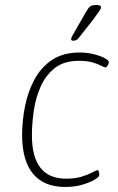

<svg xmlns="http://www.w3.org/2000/svg" viewBox="-20 -738 468 764"><path d="M240 6Q155 6 111.5 -46.5Q68 -99 68 -201Q68 -257 79.5 -315Q91 -373 117 -421.5Q143 -470 187 -499.5Q231 -529 297 -529Q326 -529 352.5 -522.5Q379 -516 396 -507Q413 -498 413 -490Q413 -485 408.5 -477.5Q404 -470 400 -470Q394 -470 382.5 -476.5Q371 -483 349 -489.5Q327 -496 293 -496Q235 -496 198.5 -467.5Q162 -439 142 -394Q122 -349 114.5 -297.5Q107 -246 107 -200Q107 -27 243 -27Q280 -27 306.5 -35.5Q333 -44 348.5 -52.5Q364 -61 369 -61Q372 -61 373.5 -54.5Q375 -48 375 -41Q375 -34 356.5 -23Q338 -12 307.5 -3Q277 6 240 6ZM272 -576Q263 -576 263 -582Q263 -587 268.5 -597Q274 -607 280 -617L323 -692Q333 -709 340 -713.5Q347 -718 364 -718Q382 -718 382 -709Q382 -704 375 -693.5Q368 -683 350 -659L298 -593Q290 -582 284 -579Q278 -576 272 -576Z"/></svg>

Font: Asap Semi Condensed Semi Condensed Thin
Style: Italic
Weight: 100
Width: 4
Italic angle: -6°
Designer: Pablo Cosgaya
Foundry: Omnibus-Type
Version: Version 3.001; ttfautohint (v1.8.4.7-5d5b)